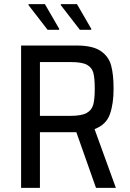

<svg xmlns="http://www.w3.org/2000/svg" viewBox="-20 -908 629 928"><path d="M444 0 349 -269H331H173V0H82V-688H350Q427 -688 466 -662Q505 -636 517 -592Q529 -548 529 -479Q529 -406 511 -355.5Q493 -305 437 -284L540 0ZM438 -479Q438 -531 431 -556.5Q424 -582 400 -595Q376 -608 323 -608H173V-348H319Q373 -348 398 -361.5Q423 -375 430.5 -401.5Q438 -428 438 -479ZM266 -764H210L118 -883V-888H197L266 -769ZM421 -764H366L274 -883V-888H352L421 -769Z"/></svg>

Font: Saira Semi Condensed
Style: Regular
Weight: 400
Width: 4
Designer: Hector Gatti with collaboration of the Omnibus-Type team
Foundry: Omnibus-Type
Version: Version 1.001; ttfautohint (v1.8)